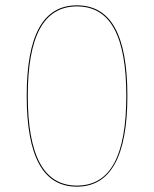

<svg xmlns="http://www.w3.org/2000/svg" viewBox="-20 -690 577 719"><path d="M457 -331Q457 9 268 9Q173 9 126.5 -76Q80 -161 80 -331Q80 -501 126.5 -585.5Q173 -670 268 -670Q364 -670 410.5 -585.5Q457 -501 457 -331ZM84 -331Q84 -163 129.5 -79Q175 5 268 5Q362 5 407.5 -79Q453 -163 453 -331Q453 -499 407.5 -582.5Q362 -666 268 -666Q175 -666 129.5 -582.5Q84 -499 84 -331Z"/></svg>

Font: FiraGO Four
Style: Regular
Weight: 100
Designer: bBox Type
Foundry: bBox Type GmbH
Version: Version 1.001